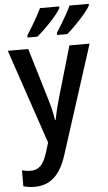

<svg xmlns="http://www.w3.org/2000/svg" viewBox="-65 -807 611 1088"><g transform="rotate(-5 241.0 -263.0)"><path d="M2.4 -541H118.7L208.5 -242.2Q214.8 -222.2 219.7 -202.6Q224.6 -183.1 228.5 -164.1Q232.4 -145 234.9 -127H238.3Q242.7 -151.4 249.8 -180.7Q256.8 -210 266.1 -242.2L353 -541H467.8L271 71.8Q253.4 128.4 227.8 166Q202.1 203.6 167.7 221.9Q133.3 240.2 87.9 240.2Q68.8 240.2 53 237.8Q37.1 235.4 23.4 231.9V140.6Q33.7 143.6 46.4 145.5Q59.1 147.5 72.3 147.5Q97.2 147.5 114.7 137Q132.3 126.5 145.3 104.7Q158.2 83 168.5 49.3L184.6 -3.4ZM482.4 -766.1V-756.3Q474.6 -742.2 458.7 -722.2Q442.9 -702.1 423.1 -680.7Q403.3 -659.2 383.1 -639.4Q362.8 -619.6 346.7 -606H288.6V-618.2Q303.7 -641.1 320.1 -668.5Q336.4 -695.8 350.8 -721.7Q365.2 -747.6 373.5 -766.1ZM314.5 -766.1V-756.3Q306.2 -741.7 290.8 -722.2Q275.4 -702.6 255.6 -681.4Q235.8 -660.2 215.3 -640.6Q194.8 -621.1 176.8 -606H120.6V-618.2Q135.7 -641.6 151.9 -668.7Q168 -695.8 182.4 -721.7Q196.8 -747.6 205.6 -766.1Z"/></g></svg>

Font: Open Sans SemiCondensed SemiBold
Style: Regular
Weight: 600
Width: 4
Designer: Monotype Design Team
Foundry: Monotype Imaging Inc.
Version: Version 3.000